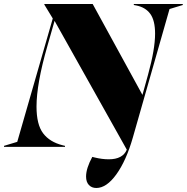

<svg xmlns="http://www.w3.org/2000/svg" viewBox="-76 -732 931 957"><path d="M-56 -5 10 -25 187 -640 145 -709V-712H386L634 -259L662 -360Q697 -487 697 -564Q697 -630 673 -663Q649 -696 602 -705L591 -707V-712H835V-707L769 -687L586 -46Q553 69 504 137Q455 205 404 205Q381 205 367 190Q353 175 353 148Q353 107 384 50L396 53Q433 62 466 62Q536 62 556 14L196 -628L160 -502Q106 -314 106 -201Q106 -111 139 -67.5Q172 -24 236 -8L248 -5V0H-56Z"/></svg>

Font: Nyght Serif Dark Italic
Style: Regular
Weight: 800
Italic angle: -16°
Designer: Maksym Kobuzan
Version: Version 0.400